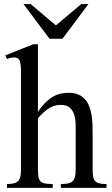

<svg xmlns="http://www.w3.org/2000/svg" viewBox="-20 -909 540 929"><path d="M274.4 0V-18.6Q295.9 -18.6 309.6 -21.5Q323.2 -24.4 331.5 -32.5Q339.8 -40.5 343 -54.9Q346.2 -69.3 346.2 -91.8V-258.8Q346.2 -280.8 345.9 -305.7Q345.7 -330.6 339.6 -351.8Q333.5 -373 318.6 -387.2Q303.7 -401.4 274.4 -401.4Q263.2 -401.4 251.2 -399.2Q239.3 -397 225.8 -390.1Q212.4 -383.3 197 -370.6Q181.6 -357.9 163.6 -336.9V-91.8Q163.6 -69.3 165.8 -54.9Q168 -40.5 175.3 -32.5Q182.6 -24.4 196.8 -21.5Q210.9 -18.6 234.9 -18.6V0H13.7V-18.6Q35.6 -18.6 49.1 -22.5Q62.5 -26.4 69.6 -34.9Q76.7 -43.5 79.1 -57.4Q81.5 -71.3 81.5 -91.8V-564Q81.5 -599.1 75.2 -615.2Q68.8 -631.3 48.8 -631.3Q42.5 -631.3 33.4 -629.6Q24.4 -627.9 13.7 -623.5L5.9 -641.1L140.6 -694.8H163.6V-367.7Q183.1 -397 202.1 -415Q221.2 -433.1 239.7 -443.1Q258.3 -453.1 276.4 -456.5Q294.4 -460 312 -460Q340.3 -460 359.9 -451.2Q379.4 -442.4 392.3 -427.2Q405.3 -412.1 412.6 -392.1Q419.9 -372.1 423.3 -349.9Q426.8 -327.6 427.5 -304.2Q428.2 -280.8 428.2 -258.8V-91.8Q428.2 -70.3 430.4 -56.2Q432.6 -42 439.7 -33.7Q446.8 -25.4 460 -22Q473.1 -18.6 495.6 -18.6V0ZM282.2 -721.2H219.7L93.8 -889.2H128.4L250.5 -786.1L373 -889.2H407.7Z"/></svg>

Font: Doulos SIL Afr
Style: Regular
Weight: 400
Designer: Walt Agee, Victor Gaultney, Peter Martin, Debbi Hosken, Becca Hirsbrunner
Foundry: SIL International
Version: Version 5.000